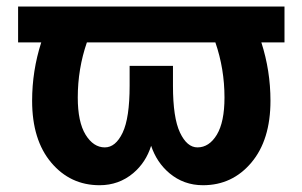

<svg xmlns="http://www.w3.org/2000/svg" viewBox="-20 -543 903 575"><path d="M625 -416H240.2Q212.9 -336.9 212.9 -251Q212.9 -177.7 236.3 -139.6Q259.8 -101.6 293.9 -101.6Q326.2 -101.6 347.2 -145.5Q368.2 -189.5 368.2 -286.1V-345.7H498V-286.1Q498 -190.4 519 -146Q540 -101.6 571.3 -101.6Q606.4 -101.6 629.4 -139.6Q652.3 -177.7 652.3 -251Q652.3 -336.9 625 -416ZM34.2 -416V-523.4H151.4H280.3H585.9H713.9H832V-416H762.7Q790 -331.1 790 -241.2Q790 -124 732.9 -56.2Q675.8 11.7 587.9 11.7Q530.3 11.7 487.3 -24.4Q449.2 -56.6 432.6 -106.4Q417 -56.6 378.9 -24.4Q335.9 11.7 278.3 11.7Q190.4 11.7 133.3 -56.2Q76.2 -124 76.2 -241.2Q76.2 -331.1 103.5 -416Z"/></svg>

Font: Nasu
Style: Bold
Weight: 700
Designer: Ryoko NISHIZUKA (kana &amp; ideographs); Paul D. Hunt (Latin, Greek &amp; Cyrillic); Wenlong ZHANG (bopomofo); Sandoll C
Version: Version 2014.1215